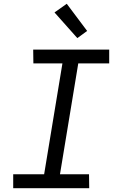

<svg xmlns="http://www.w3.org/2000/svg" viewBox="-20 -998 640 1018"><path d="M453 0H50V-74H214L311 -662H157L156 -735H559V-662H395L298 -74H452ZM390 -796 269 -932 334 -978 442 -834Z"/></svg>

Font: Iosevka HT Extended
Style: Italic
Weight: 400
Width: 7
Italic angle: -9°
Monospace: yes
Designer: Belleve Invis
Foundry: Belleve Invis
Version: Version 32.3.0; ttfautohint (v1.8.4)